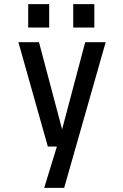

<svg xmlns="http://www.w3.org/2000/svg" viewBox="-20 -703 590 923"><path d="M192.5 200 253.5 1.5H210L68.5 -500H167.5L278.5 -81L389.5 -500H488L288.5 200ZM115.5 -683H216.5V-570.5H115.5ZM332 -683H433.5V-570.5H332Z"/></svg>

Font: Trispace SemiCondensed
Style: Regular
Weight: 400
Width: 4
Designer: Tyler Finck
Foundry: Etcetera Type Company
Version: Version 1.210; ttfautohint (v1.8.3)